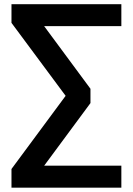

<svg xmlns="http://www.w3.org/2000/svg" viewBox="-20 -711 628 908"><path d="M34.3 176.5H553.9V72.5H168.6V100L407.8 -223.5V-291.2L168.6 -614.7V-587.3H553.9V-691.2H34.3V-602.9L304.9 -238.2V-277.5L34.3 88.2Z"/></svg>

Font: LL Pando Sans
Style: Bold
Weight: 700
Designer: Joshua Smith
Foundry: Joshua Smith
Version: Version 1.000;Glyphs 3.2.1 (3258)